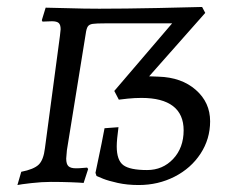

<svg xmlns="http://www.w3.org/2000/svg" viewBox="-20 -522 655 551"><path d="M257 -17 254 -26Q256 -37 263.5 -71.5Q271 -106 280 -154L320 -157Q315 -120 315 -102Q315 -62 334 -48Q353 -34 402 -34Q447 -34 477 -66Q507 -98 507 -148Q507 -194 476.5 -217.5Q446 -241 386 -241Q367 -241 347 -239Q327 -237 321 -236L308 -261L474 -455H283Q256 -455 246 -453.5Q236 -452 232 -446Q228 -440 226 -425L172 -91L170 -67Q170 -51 176.5 -45Q183 -39 198 -39Q208 -39 217.5 -40Q227 -41 230 -41L233 -37L220 3Q210 2 183 1Q156 0 126 0Q100 0 69.5 3.5Q39 7 30 9L41 -29Q77 -36 91 -49.5Q105 -63 109 -97L152 -419Q154 -435 154 -438Q154 -451 148.5 -456Q143 -461 129 -461L102 -460L100 -464L111 -500Q128 -500 174.5 -498.5Q221 -497 265 -497Q336 -497 433 -499Q530 -501 560 -502L569 -485L408 -303L435 -302Q501 -300 542 -264Q583 -228 583 -174Q583 -123 555.5 -81Q528 -39 481 -15Q434 9 378 9Q345 9 318 3Q291 -3 276 -9Q261 -15 257 -17Z"/></svg>

Font: Alegreya SC
Style: Italic
Weight: 400
Italic angle: -7°
Designer: Juan Pablo del Peral
Foundry: Huerta Tipografica
Version: Version 2.007; ttfautohint (v1.6)